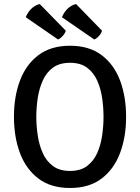

<svg xmlns="http://www.w3.org/2000/svg" viewBox="-20 -924 698 957"><path d="M161 -342Q161 -296.5 168 -249.2Q175 -202 192.8 -161.8Q210.5 -121.5 243.5 -96.8Q276.5 -72 329 -72Q381.5 -72 414.2 -96.8Q447 -121.5 464.8 -161.8Q482.5 -202 489.2 -249.2Q496 -296.5 496 -342Q496 -387.5 489.2 -434.5Q482.5 -481.5 464.8 -521.8Q447 -562 414.2 -586.5Q381.5 -611 329 -611Q276.5 -611 243.5 -586.5Q210.5 -562 192.8 -521.8Q175 -481.5 168 -434.5Q161 -387.5 161 -342ZM49.5 -342Q49.5 -443 79.8 -523Q110 -603 172 -649.5Q234 -696 329 -696Q424.5 -696 486.5 -649.2Q548.5 -602.5 578.5 -522.5Q608.5 -442.5 608.5 -342Q608.5 -240.5 578 -160.2Q547.5 -80 485.8 -33.5Q424 13 329 13Q233.5 13 171.5 -34Q109.5 -81 79.5 -161.2Q49.5 -241.5 49.5 -342ZM178 -904 308 -771Q304 -757.5 293 -745.2Q282 -733 269.5 -727L108.5 -838Q116.5 -860 134.5 -878.8Q152.5 -897.5 178 -904ZM359 -904 488.5 -771Q485 -758 474 -745.5Q463 -733 450 -727L289 -838Q297 -860 315 -878.8Q333 -897.5 359 -904Z"/></svg>

Font: Signika
Style: Regular
Weight: 400
Designer: Anna Giedry
Foundry: Anna Giedry
Version: Version 2.001